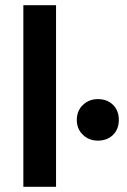

<svg xmlns="http://www.w3.org/2000/svg" viewBox="-20 -720 488 740"><path d="M196 0H70V-700H196ZM357 -178Q323 -178 299.5 -200.5Q276 -223 276 -258Q276 -293 299.5 -315.5Q323 -338 357 -338Q393 -338 415.5 -316Q438 -294 438 -258Q438 -222 415.5 -200Q393 -178 357 -178Z"/></svg>

Font: Rootstock Sans Headline
Style: Bold
Weight: 700
Designer: Florian Karsten
Foundry: Florian Karsten
Version: Version 2.000;FEAKit 1.0